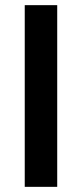

<svg xmlns="http://www.w3.org/2000/svg" viewBox="-20 -725 318 745"><path d="M76 0V-705H202V0Z"/></svg>

Font: Nunito Sans 7pt Condensed
Style: Bold
Weight: 700
Width: 3
Designer: Vernon Adams
Foundry: Vernon Adams
Version: Version 3.101;gftools[0.9.27]